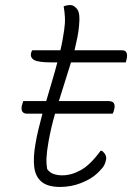

<svg xmlns="http://www.w3.org/2000/svg" viewBox="-20 -725 540 760"><path d="M72 -325H163Q174 -363 185.5 -401.5Q197 -440 207 -478H186Q131 -478 115 -487.5Q99 -497 103 -515Q104 -521 108 -526H219Q224 -546 227.5 -566Q231 -586 234 -606Q238 -633 237 -655Q236 -677 232 -700Q245 -705 259 -705Q272 -705 285 -689.5Q298 -674 293 -624Q291 -600 286 -575.5Q281 -551 275 -526H463Q477 -526 481 -516Q485 -506 481 -490L478 -478H261Q250 -441 237.5 -403Q225 -365 213 -325H408Q426 -325 431 -316Q436 -307 432 -292Q430 -282 426 -275H198Q190 -248 183.5 -220Q177 -192 172 -164Q165 -124 164 -100Q163 -76 167 -55Q178 -41 193 -36Q208 -31 227 -31Q263 -31 300.5 -52Q338 -73 378 -128H384Q403 -112 400 -94Q398 -82 392.5 -71Q387 -60 365 -39Q342 -17 302 -1Q262 15 218 15Q169 15 144.5 -5.5Q120 -26 115.5 -64Q111 -102 120 -153Q125 -184 132.5 -214.5Q140 -245 148 -275H88Q61 -275 66 -305Q68 -313 69.5 -317Q71 -321 72 -325Z"/></svg>

Font: Recursive Sn Csl St Lt
Style: Italic
Weight: 300
Italic angle: -15°
Version: Version 1.079;hotconv 1.0.112;makeotfexe 2.5.65598; ttfautoh